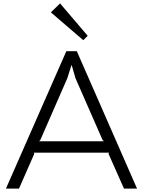

<svg xmlns="http://www.w3.org/2000/svg" viewBox="-20 -1112 843 1132"><path d="M210 -279H593L585 -286L425 -651L403 -727H401L377 -651L217 -285ZM433 -810 788 0H711L620 -205L623 -212H180L182 -205L92 0H15L371 -810ZM334 -1092 497 -901 471 -875 280 -1039Z"/></svg>

Font: Sinkin Sans 300 Light
Style: Regular
Weight: 300
Designer: Keith Bates
Foundry: K-Type
Version: Sinkin Sans (version 1.0)  by Keith Bates   •   © 2014   www